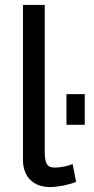

<svg xmlns="http://www.w3.org/2000/svg" viewBox="-20 -750 379 777"><path d="M73 -730V-103C73 -34 115 7 183 7C214 7 259 -2 288 -14L274 -86C257 -79 230 -72 202 -72C179 -72 161 -77 161 -135V-730ZM249 -245H323V-369H249Z"/></svg>

Font: FIGSv2-sans-serif Medium
Style: Regular
Weight: 500
Designer: Matt McInerney, Pablo Impallari, Rodrigo Fuenzalida,Mirko Velimirovic
Foundry: Matt McInerney, Pablo Impallari, Rodrigo Fuenzalida
Version: Version 4.021;hotconv 1.0.109;makeotfexe 2.5.65596